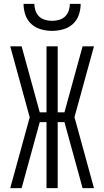

<svg xmlns="http://www.w3.org/2000/svg" viewBox="-20 -975 540 995"><path d="M92 0H33L134 -367L33 -735H92L186 -393H221V-735H279V-393H314L408 -735H467L366 -368L467 0H408L314 -342H279V0H221V-342H186ZM250 -815Q221 -815 192.5 -823Q164 -831 142.5 -850.5Q121 -870 111.5 -898Q102 -926 102 -955H158Q158 -937 164 -919.5Q170 -902 183 -889.5Q196 -877 214 -872Q232 -867 250 -867Q268 -867 286 -872Q304 -877 317 -889.5Q330 -902 336 -919.5Q342 -937 342 -955H398Q398 -926 388.5 -898Q379 -870 357.5 -850.5Q336 -831 307.5 -823Q279 -815 250 -815Z"/></svg>

Font: Iosevka Light
Style: Regular
Weight: 300
Monospace: yes
Designer: Belleve Invis
Foundry: Belleve Invis
Version: Version 32.5.0; ttfautohint (v1.8.4)